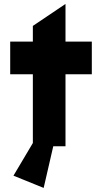

<svg xmlns="http://www.w3.org/2000/svg" viewBox="-20 -717 480 941"><path d="M46 144 141 -16V-353H30V-513H141V-590L300 -697L301 -696V-513H430V-353H301V0H241L194 204Z"/></svg>

Font: Lineal Heavy
Style: Regular
Weight: 900
Designer: Created by Frank Adebiaye with contributions from Anton Moglia & Ariel Martín Pérez
Created by Frank ADEBIAYE with FontF
Foundry: Velvetyne Type Foundry
Version: Version 2.000